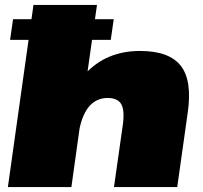

<svg xmlns="http://www.w3.org/2000/svg" viewBox="-20 -760 823 780"><path d="M479 -253Q487 -312 472.5 -337Q458 -362 417 -362Q370 -362 340 -325Q310 -288 299 -214L203 -114L214 -190Q240 -367 326 -460Q412 -553 549 -553Q668 -553 715 -492Q762 -431 742 -298L700 0H443ZM116 -740H374L326 -401L270 0H12ZM442 -682 430 -598H21L33 -682Z"/></svg>

Font: Pathway Extreme 28pt Black
Style: Italic
Weight: 900
Italic angle: -8°
Designer: Eduardo Rodriguez Tunni
Foundry: Eduardo Rodriguez Tunni
Version: Version 1.001;gftools[0.9.26]